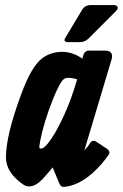

<svg xmlns="http://www.w3.org/2000/svg" viewBox="-20 -729 483 754"><path d="M427.7 -709Q433.6 -709 438 -706.1Q448.7 -698.7 434.6 -684.6L327.1 -577.1Q313.5 -564 293.9 -563.5H246.1Q242.2 -563.5 239.3 -564.5Q229 -568.4 236.3 -580.1L303.7 -692.4Q314.5 -708.5 334 -709ZM188.5 -67.4H189L187 -71.8L177.7 -60.5Q160.2 -39.6 147.5 -25.9Q119.1 2.9 96.7 2.9H89.8Q73.2 2 41 -29.3Q3.4 -66.4 3.4 -111.3Q3.4 -198.2 64 -360.8Q103.5 -468.3 145.5 -500Q178.7 -524.9 223.6 -525.4Q265.6 -525.4 303.7 -498.5L305.7 -506.8Q308.6 -518.6 312 -522.5Q319.3 -530.3 329.1 -530.3H391.6Q426.3 -530.3 418.9 -498L311.5 -139.2Q325.2 -152.8 333 -166Q342.8 -181.6 357.4 -172.9L400.4 -144.5Q414.6 -133.8 407.2 -122.1Q394 -103 379.4 -85.9Q306.2 -1.5 231.4 4.9Q220.2 5.9 213.9 -5.9ZM283.2 -417Q281.2 -417.5 279.3 -418.5Q261.2 -423.8 249 -423.3Q237.8 -423.3 231.4 -418.9Q214.4 -405.8 187 -336.9Q151.9 -248.5 137.7 -174.8Q134.8 -158.2 134.3 -152.8Q134.3 -145.5 140.1 -145.5Q143.6 -145.5 146.5 -146.5Q164.6 -154.8 194.3 -204.1Q246.1 -293.5 278.3 -402.3Z"/></svg>

Font: Allan
Style: Bold
Weight: 700
Version: Version 1.005